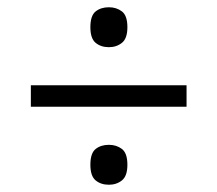

<svg xmlns="http://www.w3.org/2000/svg" viewBox="-20 -622 599 529"><path d="M65 -328V-387H494V-328ZM280 -113Q258 -113 243.5 -125Q229 -137 229 -168Q229 -200 243.5 -211.5Q258 -223 280 -223Q301 -223 316 -211.5Q331 -200 331 -168Q331 -137 316 -125Q301 -113 280 -113ZM280 -492Q258 -492 243.5 -504Q229 -516 229 -547Q229 -579 243.5 -590.5Q258 -602 280 -602Q301 -602 316 -590.5Q331 -579 331 -547Q331 -516 316 -504Q301 -492 280 -492Z"/></svg>

Font: Noto Serif Tibetan
Style: Regular
Weight: 400
Designer: Monotype Design Team
Foundry: Monotype Imaging Inc.
Version: Version 2.103